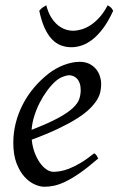

<svg xmlns="http://www.w3.org/2000/svg" viewBox="-20 -693 452 733"><path d="M190.9 -381.8Q174.8 -367.2 159.4 -346.2Q144 -325.2 131.6 -300.8Q119.1 -276.4 110.8 -249.8Q102.5 -223.1 100.6 -197.3Q164.6 -222.2 201.9 -242.4Q239.3 -262.7 258.3 -280.8Q277.3 -298.8 282.7 -315.4Q288.1 -332 288.1 -349.1Q288.1 -364.3 284.2 -375.2Q280.3 -386.2 273.9 -392.8Q267.6 -399.4 259.5 -402.6Q251.5 -405.8 243.2 -405.8Q235.4 -405.8 220.2 -400.1Q205.1 -394.5 190.9 -381.8ZM366.2 -371.1Q366.2 -357.4 363 -342.3Q359.9 -327.1 349.9 -311Q339.8 -294.9 322 -277.3Q304.2 -259.8 274.7 -241Q245.1 -222.2 202.6 -201.9Q160.2 -181.6 101.1 -159.7Q104 -132.3 112.5 -109.9Q121.1 -87.4 132.6 -71.3Q144 -55.2 157.5 -46.1Q170.9 -37.1 184.1 -37.1Q194.3 -37.1 209 -39.3Q223.6 -41.5 242.9 -48.8Q262.2 -56.2 286.4 -70.3Q310.5 -84.5 339.8 -107.9Q345.2 -105 349.4 -98.4Q353.5 -91.8 355 -87.9Q314.9 -53.2 284.2 -32Q253.4 -10.7 229.2 0.7Q205.1 12.2 185.8 16.1Q166.5 20 148.9 20Q132.8 20 112.3 11Q91.8 2 73.7 -17.8Q55.7 -37.6 43.2 -69.6Q30.8 -101.6 30.8 -147.9Q30.8 -186 40 -222.9Q49.3 -259.8 66.7 -293.7Q84 -327.6 109.4 -357.9Q134.8 -388.2 167 -413.1Q178.2 -421.9 192.4 -429.9Q206.5 -438 221.9 -444.1Q237.3 -450.2 253.2 -453.6Q269 -457 284.2 -457Q305.2 -457 320.6 -449.5Q335.9 -441.9 346.2 -429.7Q356.4 -417.5 361.3 -402.1Q366.2 -386.7 366.2 -371.1ZM412.1 -651.9Q394 -612.3 374.3 -585.7Q354.5 -559.1 334 -543Q313.5 -526.9 293 -519.8Q272.5 -512.7 252.9 -512.7Q231.4 -512.7 212.6 -519.8Q193.8 -526.9 178.2 -543.2Q162.6 -559.6 150.4 -586.2Q138.2 -612.8 129.9 -651.9Q136.7 -660.2 143.1 -664.6Q149.4 -668.9 156.7 -672.9Q163.6 -646 175 -627.4Q186.5 -608.9 200.4 -597.4Q214.4 -585.9 229.5 -580.8Q244.6 -575.7 258.8 -575.7Q273.9 -575.7 291.5 -580.8Q309.1 -585.9 326.4 -597.4Q343.8 -608.9 360.4 -627.4Q377 -646 391.1 -672.9Q397.9 -668.9 402.6 -665Q407.2 -661.1 412.1 -651.9Z"/></svg>

Font: GentiumAlt
Style: Italic
Weight: 400
Italic angle: -7°
Designer: J. Victor Gaultney
Version: Version 1.02; 2005; OFL release